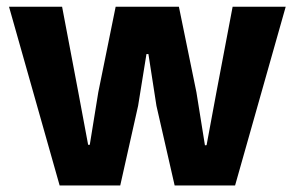

<svg xmlns="http://www.w3.org/2000/svg" viewBox="-20 -566 900 586"><path d="M162 0 7.5 -545.5H169.5L219 -284.5L249 -124H254L280 -284.5L333 -545.5H526L579.5 -284.5L605.5 -122.5L610.5 -123L640.5 -284.5L690 -545.5H852L697.5 0H513L457.5 -243L433 -401H427L401.5 -243L347 0Z"/></svg>

Font: Spline Sans
Style: Regular
Weight: 400
Designer: Eben Sorkin, Mirko Velimirovic
Foundry: Sorkin Type
Version: Version 1.001